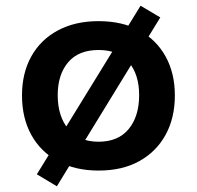

<svg xmlns="http://www.w3.org/2000/svg" viewBox="-20 -587 689 672"><path d="M325 10Q243 10 182.5 -23Q122 -56 89.5 -115Q57 -174 57 -253Q57 -331 89.5 -389.5Q122 -448 182.5 -480.5Q243 -513 325 -513Q408 -513 467.5 -480.5Q527 -448 559.5 -389.5Q592 -331 592 -253Q592 -174 559.5 -115Q527 -56 467.5 -23Q408 10 325 10ZM325 -91Q394 -91 430.5 -135.5Q467 -180 467 -254Q467 -326 431 -369Q395 -412 325 -412Q255 -412 218.5 -369Q182 -326 182 -254Q182 -180 219 -135.5Q256 -91 325 -91ZM179 65 109 23 472 -567 541 -526Z"/></svg>

Font: Nunito Sans 6pt
Style: Bold
Weight: 700
Version: Version 3.101;gftools[0.9.27]